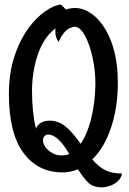

<svg xmlns="http://www.w3.org/2000/svg" viewBox="-20 -682 571 852"><path d="M326.2 69.3Q291 83 257.8 83Q147.5 83 83.5 -4.4Q19.5 -91.8 19.5 -264.6Q19.5 -358.4 44.4 -433.1Q69.3 -507.8 110.4 -562.5Q143.6 -606.4 182.1 -632.8Q220.7 -659.2 249 -662.1Q263.7 -650.4 272.5 -639.6Q291 -646.5 315.4 -646.5Q351.6 -645.5 386.2 -621.1Q420.9 -596.7 447.3 -552.7Q502.9 -459 502.9 -316.4Q502.9 -206.1 473.1 -116.7Q443.4 -27.3 389.6 25.4Q418 58.6 447.3 73.2Q476.6 87.9 521.5 87.9Q515.6 121.1 477.5 138.7Q451.2 149.4 431.6 149.4Q393.6 149.4 371.6 128.4Q349.6 107.4 326.2 69.3ZM287.1 1Q237.3 -85 193.4 -85Q183.6 -85 177.2 -77.6Q170.9 -70.3 170.9 -58.6Q170.9 -45.9 180.2 -31.2Q189.5 -16.6 209 -4.9Q227.5 7.8 253.9 7.8Q274.4 7.8 287.1 1ZM403.3 -303.7Q404.3 -363.3 391.6 -423.3Q378.9 -483.4 357.4 -522.9Q335.9 -562.5 311.5 -563.5Q297.9 -561.5 286.1 -555.7Q258.8 -539.1 240.2 -496.1Q225.6 -514.6 225.6 -541Q225.6 -551.8 226.6 -556.6Q174.8 -517.6 148.4 -441.4Q122.1 -365.2 122.1 -278.3Q122.1 -181.6 139.6 -111.3Q154.3 -146.5 201.2 -146.5Q236.3 -146.5 267.1 -123.5Q297.9 -100.6 337.9 -43.9Q367.2 -85.9 384.3 -154.3Q401.4 -222.7 403.3 -303.7Z"/></svg>

Font: BKP Parklife Text
Style: Regular
Weight: 400
Designer: Font Diner, Inc.; LA MECHKY PLUS GmbH
Foundry: Font Diner, Inc.; LA MECHKY PLUS GmbH
Version: Version 1.007